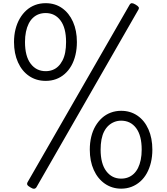

<svg xmlns="http://www.w3.org/2000/svg" viewBox="-20 -1166 1049 1206"><path d="M267 -658Q208 -658 163 -688.5Q118 -719 93 -774.5Q68 -830 68 -902Q68 -945 77.5 -982.5Q87 -1020 104.5 -1050Q122 -1080 146 -1101.5Q170 -1123 200.5 -1134.5Q231 -1146 267 -1146Q326 -1146 370 -1115Q414 -1084 438.5 -1029Q463 -974 463 -902Q463 -859 454 -821Q445 -783 428 -753Q411 -723 386.5 -701.5Q362 -680 332 -669Q302 -658 267 -658ZM267 -719Q290 -719 310 -726.5Q330 -734 345.5 -749Q361 -764 372.5 -786Q384 -808 389.5 -837Q395 -866 395 -902Q395 -991 360 -1037.5Q325 -1084 267 -1084Q243 -1084 223 -1076.5Q203 -1069 187 -1054Q171 -1039 160 -1017Q149 -995 143 -966Q137 -937 137 -902Q137 -813 172.5 -766Q208 -719 267 -719ZM209 10Q203 19 194 19.5Q185 20 171 11Q155 2 151.5 -5.5Q148 -13 154 -23L794 -1136Q800 -1146 808.5 -1146Q817 -1146 832 -1137Q847 -1128 851 -1121Q855 -1114 848 -1103ZM741 19Q684 19 639 -12Q594 -43 569 -98.5Q544 -154 544 -226Q544 -269 553 -306.5Q562 -344 579.5 -374Q597 -404 621 -425.5Q645 -447 675.5 -458.5Q706 -470 741 -470Q799 -470 843.5 -439.5Q888 -409 912.5 -353.5Q937 -298 937 -226Q937 -183 928 -145.5Q919 -108 902 -77.5Q885 -47 860.5 -25.5Q836 -4 806 7.5Q776 19 741 19ZM741 -44Q764 -44 784 -51.5Q804 -59 820 -74Q836 -89 847 -111Q858 -133 864 -162Q870 -191 870 -226Q870 -315 835 -361.5Q800 -408 741 -408Q718 -408 698 -400Q678 -392 662 -377.5Q646 -363 634.5 -341Q623 -319 617.5 -290Q612 -261 612 -226Q612 -138 647.5 -91Q683 -44 741 -44Z"/></svg>

Font: Playwrite BR Light
Style: Regular
Weight: 300
Version: Version 1.003